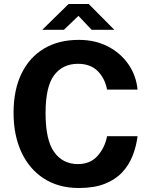

<svg xmlns="http://www.w3.org/2000/svg" viewBox="-20 -933 758 963"><path d="M375.5 -733Q457 -733 520.8 -700.2Q584.5 -667.5 623.8 -611Q663 -554.5 670 -483.5H517Q506.5 -540 470 -576.5Q433.5 -613 371 -613Q295 -613 251.8 -556.2Q208.5 -499.5 208.5 -365.5Q208.5 -230.5 251.8 -170.2Q295 -110 371 -110Q433.5 -110 470 -151.8Q506.5 -193.5 517 -250H670Q663.5 -198.5 645 -151.5Q626.5 -104.5 592.5 -68.2Q558.5 -32 505.2 -11Q452 10 375.5 10Q274.5 10 201 -37Q127.5 -84 87.8 -169Q48 -254 48 -367.5Q48 -481.5 87.5 -563.2Q127 -645 200.2 -689Q273.5 -733 375.5 -733ZM439.5 -783.5 373.5 -853.5 300.5 -783.5H192L324 -913H425L553.5 -783.5Z"/></svg>

Font: Public Sans
Style: Bold
Weight: 700
Designer: The Public Sans project authors (U.S. Web Design System). Libre Franklin designed by Pablo Impallari and Rodrigo Fuenzal
Version: Version 1.008; ttfautohint (v1.8.1) -l 8 -r 50 -G 200 -x 14 